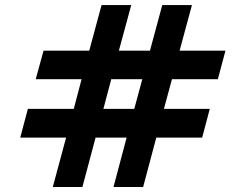

<svg xmlns="http://www.w3.org/2000/svg" viewBox="-20 -740 971 759"><path d="M305.8 -0.8H188.7L241.3 -196H60L90.2 -309.7H271.7L302.5 -427H121.2L152.2 -539.8H332.8L381.5 -720H498.8L450 -539.8H572.8L621.5 -720H738.8L690 -539.8H871.3L841.2 -427H659.8L628 -309.7H809.3L779.2 -196H597.8L545.8 -0.8H428.7L480.5 -196H357.8ZM419.8 -427 388.8 -309.7H510.8L542.5 -427Z"/></svg>

Font: Manrope Variable Light
Style: Regular
Weight: 200
Designer: Mikhail Sharanda
Foundry: Mikhail Sharanda
Version: Version 4.505